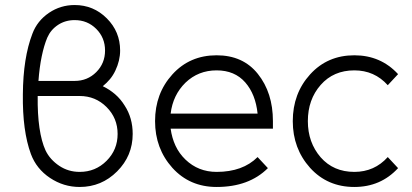

<svg xmlns="http://www.w3.org/2000/svg" viewBox="-20 -732 1638 764"><path d="M277 -712Q221 -712 175 -681Q128 -649 109 -598Q72 -502 71 -357Q70 -284 78 -224.5Q86 -165 103 -119Q125 -60 179 -24Q233 12 297 12Q384 12 446 -50Q508 -112 508 -199Q508 -263 476 -312Q460 -338 438 -357Q416 -376 389 -389Q405 -402 417.5 -417Q430 -432 439 -451Q458 -491 458 -531Q458 -606 405 -659Q352 -712 277 -712ZM277 -652Q328 -652 363 -617Q398 -582 398 -531Q398 -480 363 -445Q328 -410 277 -410H133Q137 -464 146 -507.5Q155 -551 168 -582Q175 -598 185.5 -610.5Q196 -623 211 -633Q240 -652 277 -652ZM130 -350H297Q360 -350 404 -306Q448 -262 448 -199Q448 -136 404 -92Q360 -48 297 -48Q252 -48 216 -72Q198 -84 184 -99.5Q170 -115 161 -134Q145 -169 137 -223.5Q129 -278 130 -350Z M1066 -220V-250Q1066 -363 1006 -438Q947 -512 842 -512Q735 -512 666 -436Q597 -360 597 -250Q597 -141 666 -64Q735 12 842 12Q971 12 1046 -63L1005 -107Q946 -48 842 -48Q769 -48 718 -97Q693 -121 678.5 -152Q664 -183 659 -220ZM842 -452Q914 -452 956 -404Q997 -357 1005 -280H659Q668 -354 718 -403Q769 -452 842 -452Z M1390 -512Q1283 -512 1214 -436Q1145 -360 1145 -250Q1145 -141 1214 -64Q1283 12 1390 12Q1495 12 1564 -63L1523 -107Q1470 -48 1390 -48Q1307 -48 1256 -106Q1205 -165 1205 -250Q1205 -336 1256 -394Q1307 -452 1390 -452Q1470 -452 1523 -393L1564 -437Q1495 -512 1390 -512Z"/></svg>

Font: Unageo
Style: Light
Weight: 300
Designer: Richard Sepsi
Foundry: Richard Sepsi
Version: Version 2.000